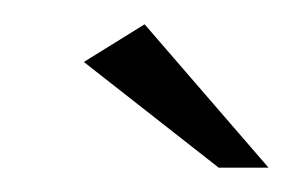

<svg xmlns="http://www.w3.org/2000/svg" viewBox="-20 -598 241 158"><path d="M160 -460 49 -547 99 -578 201 -460Z"/></svg>

Font: Genos Thin Medium
Style: Italic
Weight: 500
Italic angle: -8°
Version: Version 1.010